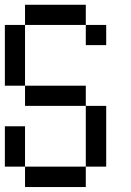

<svg xmlns="http://www.w3.org/2000/svg" viewBox="-20 -712 540 790"><path d="M0 -359.4V-609.4H83V-692.4H333V-609.4H417V-526.4H333V-609.4H83V-359.4H333V-276.4H417V-26.4H333V-276.4H83V-359.4ZM0 -26.4V-192.4H83V-26.4H333V57.6H83V-26.4Z"/></svg>

Font: KH Dot Kodenmachou 12
Style: Regular
Weight: 400
Designer: Original version for X68000 by Keitarou Hiraki (http://hp.vector.co.jp/authors/VA000874/) / TrueType conversion by Homem
Version: Version 1.00.20150527